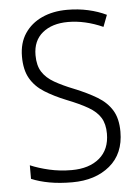

<svg xmlns="http://www.w3.org/2000/svg" viewBox="-53 -766 598 818"><g transform="rotate(-5 246.5 -357.0)"><path d="M446 -187Q446 -93 384 -41.5Q322 10 223 10Q169 10 125.5 2Q82 -6 49 -20V-78Q84 -63 129.5 -52.5Q175 -42 225 -42Q300 -42 344 -79Q388 -116 388 -184Q388 -225 371.5 -252Q355 -279 319.5 -299.5Q284 -320 228 -342Q176 -363 137 -387.5Q98 -412 77 -448.5Q56 -485 56 -542Q56 -600 83 -640.5Q110 -681 157 -702.5Q204 -724 265 -724Q312 -724 354.5 -714.5Q397 -705 432 -688L413 -638Q375 -655 337.5 -663.5Q300 -672 264 -672Q196 -672 155 -638.5Q114 -605 114 -543Q114 -499 131.5 -471.5Q149 -444 183 -424.5Q217 -405 265 -386Q322 -363 362.5 -338.5Q403 -314 424.5 -278.5Q446 -243 446 -187Z"/></g></svg>

Font: Noto Sans Sinhala SemiCondensed Light
Style: Regular
Weight: 300
Width: 4
Designer: Jelle Bosma - Monotype Design Team
Foundry: Monotype Imaging Inc.
Version: Version 2.006; ttfautohint (v1.8.4.7-5d5b)